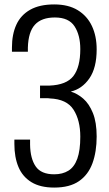

<svg xmlns="http://www.w3.org/2000/svg" viewBox="-20 -838 494 868"><path d="M225 10Q162 10 122 -14.5Q82 -39 63.5 -83Q45 -127 45 -187V-207H116Q116 -203 116 -195.5Q116 -188 116 -184Q117 -121 141.5 -85.5Q166 -50 225 -50Q263 -50 289.5 -66.5Q316 -83 329.5 -120.5Q343 -158 343 -220Q343 -294 312.5 -342Q282 -390 205 -393Q203 -394 193 -394Q183 -394 173.5 -394Q164 -394 161 -394V-451Q164 -451 173.5 -451Q183 -451 192.5 -451Q202 -451 203 -451Q281 -454 312 -494.5Q343 -535 343 -616Q343 -679 317 -719Q291 -759 228 -759Q168 -759 138 -726.5Q108 -694 106 -623Q106 -620 106 -614Q106 -608 106 -604H34V-623Q34 -683 54 -726.5Q74 -770 116.5 -794Q159 -818 225 -818Q289 -818 331.5 -792Q374 -766 395.5 -720.5Q417 -675 417 -615Q417 -531 384 -483.5Q351 -436 300 -424Q330 -415 356.5 -392Q383 -369 400 -327Q417 -285 417 -221Q417 -152 398 -100Q379 -48 337 -19Q295 10 225 10Z"/></svg>

Font: Oswald Light
Style: Regular
Weight: 300
Designer: Vernon Adams
Foundry: Vernon Adams
Version: Version 4.103;gftools[0.9.33.dev8+g029e19f]